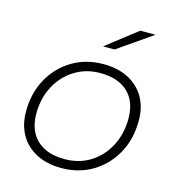

<svg xmlns="http://www.w3.org/2000/svg" viewBox="-108 -817 837 914"><g transform="rotate(15 310.0 -360.5)"><path d="M276 4Q206 4 154 -22.5Q102 -49 73.5 -98Q45 -147 45 -213Q45 -303 83.5 -373.5Q122 -444 189.5 -485Q257 -526 344 -526Q415 -526 466.5 -499.5Q518 -473 546.5 -424.5Q575 -376 575 -309Q575 -219 536.5 -148.5Q498 -78 430.5 -37Q363 4 276 4ZM280 -41Q351 -41 406 -75Q461 -109 493 -169.5Q525 -230 525 -306Q525 -390 476.5 -435.5Q428 -481 340 -481Q270 -481 214.5 -446.5Q159 -412 127 -352Q95 -292 95 -216Q95 -133 143.5 -87Q192 -41 280 -41ZM319 -607 471 -725H546L376 -607Z"/></g></svg>

Font: Montserrat Thin Light
Style: Italic
Weight: 300
Italic angle: -11.3°
Version: Version 9.000